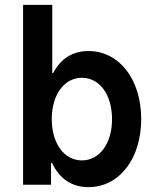

<svg xmlns="http://www.w3.org/2000/svg" viewBox="-20 -760 640 790"><path d="M75 0H190V-90H194C224 -25 275 10 344 10C471 10 561 -107 561 -270C561 -433 471 -550 344 -550C279 -550 230 -519 199 -460H195V-740H75ZM317 -100C244 -100 193 -170 193 -270C193 -370 244 -440 317 -440C390 -440 441 -370 441 -270C441 -170 390 -100 317 -100Z"/></svg>

Font: CommitMono
Style: Bold
Weight: 700
Monospace: yes
Designer: Eigil Nikolajsen
Foundry: Eigil Nikolajsen
Version: Version 1.143